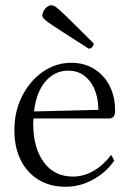

<svg xmlns="http://www.w3.org/2000/svg" viewBox="-20 -702 496 734"><path d="M231 12Q171 12 127 -15Q83 -42 59 -90.5Q35 -139 35 -204Q35 -277 65 -335.5Q95 -394 144.5 -428Q194 -462 253 -462Q302 -462 340 -438.5Q378 -415 399 -374Q420 -333 420 -279Q420 -261 413 -255Q406 -249 399 -249H108Q107 -239 107 -228Q107 -138 147 -82.5Q187 -27 259 -27Q300 -27 338 -49Q376 -71 405 -110L417 -88Q385 -42 335 -15Q285 12 231 12ZM241 -432Q190 -432 154.5 -391.5Q119 -351 110 -276L356 -282Q355 -351 323.5 -391.5Q292 -432 241 -432ZM319 -516Q255 -557 218.5 -580.5Q182 -604 166 -615.5Q150 -627 146 -632Q142 -637 142 -642Q142 -656 153 -669Q164 -682 177 -682Q182 -682 188.5 -678.5Q195 -675 209.5 -662Q224 -649 254.5 -619Q285 -589 338 -536Q338 -527 332 -521.5Q326 -516 319 -516Z"/></svg>

Font: Petrona Light
Style: Regular
Weight: 300
Designer: Ringo R. Seeber
Foundry: Ringo R. Seeber
Version: Version 2.001; ttfautohint (v1.8.3)